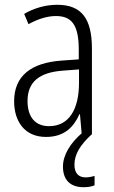

<svg xmlns="http://www.w3.org/2000/svg" viewBox="-20 -562 475 802"><path d="M291 126C291 82 315 44 362 0H364V-359C364 -485 320 -542 219 -542C170 -542 122 -528 81 -504L99 -461C141 -484 179 -495 214 -495C280 -495 309 -457 309 -355V-314L238 -309C110 -300 39 -245 39 -139C39 -55 83 10 172 10C248 10 287 -30 312 -85H314L321 -5C274 36 243 85 243 134C243 190 274 220 329 220C348 220 364 217 375 212V173C367 175 353 179 338 179C307 179 291 160 291 126ZM244 -267 310 -272V-216C310 -105 268 -35 185 -35C129 -35 95 -71 95 -140C95 -219 143 -260 244 -267Z"/></svg>

Font: Noto Sans Devanagari Condensed Light
Style: Regular
Weight: 300
Width: 3
Designer: Jelle Bosma - Monotype Design Team
Foundry: Monotype Imaging Inc.
Version: Version 2.004